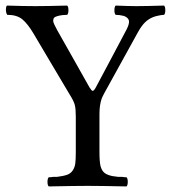

<svg xmlns="http://www.w3.org/2000/svg" viewBox="-20 -667 615 689"><path d="M252 -122.1V-249Q252 -276.9 248.3 -290.8Q244.6 -304.7 231 -326.2Q209 -363.3 165.5 -436.5Q122.1 -509.8 100.1 -546.9Q79.6 -581.5 60.1 -597.7Q40.5 -613.8 5.9 -613.8Q2.9 -617.7 1.7 -625.5Q0.5 -633.3 2 -640.1Q2 -644 4.9 -647Q64.5 -645 106.9 -645Q145 -645 221.2 -647Q225.6 -642.6 225.6 -630.4Q225.6 -618.2 221.2 -613.8Q218.3 -613.8 212.4 -613.3Q206.5 -612.8 204.1 -612.8Q182.1 -609.9 174.8 -604Q170.9 -600.1 170.9 -590.8Q171.9 -583 185.1 -559.1Q204.6 -525.4 242.9 -456.8Q281.2 -388.2 300.8 -354Q308.1 -342.3 312 -340.8Q316.9 -340.8 323.2 -352.1Q341.8 -386.7 378.7 -456.3Q415.5 -525.9 434.1 -561Q444.3 -580.6 442.9 -591.8Q441.4 -599.1 435.5 -603.8Q429.7 -608.4 424.1 -609.9Q418.5 -611.3 409.2 -612.8Q406.7 -612.8 402.1 -613.3Q397.5 -613.8 395 -613.8Q390.6 -618.2 390.6 -630.4Q390.6 -642.6 395 -647Q444.8 -645 469.2 -645Q502.4 -645 568.8 -647Q573.2 -642.6 573.2 -630.4Q573.2 -618.2 568.8 -613.8Q566.9 -613.8 563.5 -613.3Q560.1 -612.8 558.1 -612.8Q556.6 -612.3 553 -611.8Q549.3 -611.3 547.9 -610.8Q510.3 -604 487.8 -571.8Q483.4 -566.4 474.1 -549.8L355 -334Q352.5 -330.1 349.1 -322.5Q345.7 -314.9 345.2 -314Q336.9 -291 336.9 -257.8V-122.1Q336.9 -86.9 340.8 -70.8Q345.2 -54.7 354.7 -46.9Q364.3 -39.1 382.8 -35.2Q387.2 -34.2 404.8 -32.2H418.9Q426.3 -30.8 434.1 -30.8Q438.5 -26.4 438.5 -14.4Q438.5 -2.4 434.1 2Q334.5 0 294.9 0Q252.4 0 154.8 2Q150.4 -2.4 150.4 -14.4Q150.4 -26.4 154.8 -30.8Q162.6 -30.8 169.9 -32.2H184.1Q208 -35.2 220.9 -39.8Q233.9 -44.4 241.2 -55.7Q248.5 -66.9 250.2 -80.8Q252 -94.7 252 -122.1Z"/></svg>

Font: Common Serif
Style: Regular
Weight: 400
Designer: Philipp H. Poll, Khaled Hosny
Foundry: Stefan Peev, Context Ltd.
Version: Version 1.026